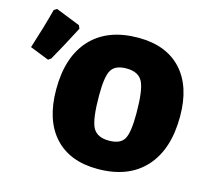

<svg xmlns="http://www.w3.org/2000/svg" viewBox="-146 -809 1012 938"><g transform="rotate(15 360.0 -340.0)"><path d="M16 -683 31 -692 154 -643 161 -627Q107 -523 66 -451L52 -441L-44 -479Q-7 -594 16 -683ZM452 -659Q593 -659 670 -575.5Q747 -492 747 -340Q747 -172 662.5 -80Q578 12 423 12Q282 12 205 -72.5Q128 -157 128 -312Q128 -478 212.5 -568.5Q297 -659 452 -659ZM434 -499Q378 -499 358 -466.5Q338 -434 338 -339Q338 -218 359 -177Q380 -136 441 -136Q498 -136 517.5 -168.5Q537 -201 537 -297Q537 -417 516 -458Q495 -499 434 -499Z"/></g></svg>

Font: Alegreya Sans Black
Style: Regular
Weight: 900
Designer: Juan Pablo del Peral
Foundry: Huerta Tipografica
Version: Version 2.007